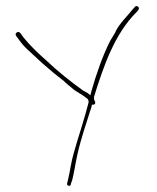

<svg xmlns="http://www.w3.org/2000/svg" viewBox="-20 -671 518 633"><path d="M290 -352C322 -455 358 -559 430 -631C435 -636 438 -640 438 -644C438 -647 434 -651 430 -651C427 -651 425 -649 419 -642C401 -619 373 -593 361 -567V-566C356 -556 349 -547 343 -536C318 -486 297 -426 281 -369L278 -357C271 -363 267 -366 257 -371H256C214 -401 171 -435 129 -475C106 -495 76 -524 58 -547L47 -562C40 -571 27 -561 33 -553L44 -538C52 -527 62 -515 77 -502L119 -463C146 -439 168 -421 193 -402V-401L224 -375C238 -365 253 -358 266 -347C269 -345 272 -342 272 -336V-333C258 -277 238 -220 223 -166C215 -139 211 -107 205 -82L202 -69C202 -67 200 -65 202 -61C203 -59 213 -56 213 -62V-63L218 -77C224 -100 229 -134 235 -161C247 -215 266 -269 282 -320L283 -326H289C291 -326 294 -329 294 -332C294 -335 292 -340 290 -343Z"/></svg>

Font: Stray Cat
Style: ExLtCn
Weight: 200
Version: Version 1.0